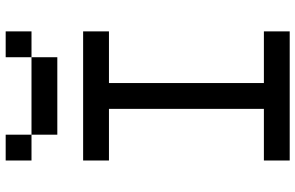

<svg xmlns="http://www.w3.org/2000/svg" viewBox="-202 -838 1040 676"><g transform="rotate(-90 318.0 -500.0)"><path d="M272.7 -90.9H90.9V0H545.5V-90.9H363.6V-636.4H545.5V-727.3H90.9V-636.4H272.7ZM90.9 -1000V-909.1H181.8V-1000ZM181.8 -909.1V-818.2H454.5V-909.1ZM454.5 -1000V-909.1H545.5V-1000Z"/></g></svg>

Font: Departure Mono
Style: Regular
Weight: 400
Monospace: yes
Designer: Helena Zhang
Version: Version 1.500;Glyphs 3.3.1 (3343)